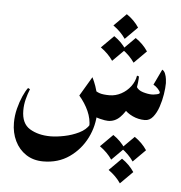

<svg xmlns="http://www.w3.org/2000/svg" viewBox="-53 -515 792 841"><g transform="rotate(5 343.5 -94.5)"><path d="M541 -153.8Q549.3 -137.7 571.3 -131.1Q593.3 -124.5 610.8 -124.5Q617.7 -124.5 631.1 -127.2Q644.5 -129.9 644.5 -134.8Q644.5 -140.6 634.8 -151.4Q625 -162.1 613.8 -168L646.5 -236.8Q655.3 -232.4 659.9 -220.7Q664.6 -209 666 -197Q667.5 -185.1 667.5 -179.2Q667.5 -158.7 663.1 -130.4Q658.7 -102.1 649.4 -74.5Q640.1 -46.9 625.2 -28.6Q610.4 -10.3 589.4 -10.3Q561 -10.3 535.9 -22Q510.7 -33.7 494.1 -53.2ZM346.7 -130.9Q366.7 -115.2 382.3 -110.1Q397.9 -105 425.8 -105Q452.6 -105 477.1 -118.2Q501.5 -131.3 518.1 -153.3Q534.7 -175.3 538.6 -201.2L547.4 -198.2Q547.4 -172.4 540 -137.7Q532.7 -103 518.1 -69.8Q503.4 -36.6 481.2 -14.6Q459 7.3 429.2 7.3Q417 7.3 393.8 1.5Q370.6 -4.4 358.4 -12.7ZM344.7 -177.2Q363.3 -140.1 371.1 -100.8Q378.9 -61.5 378.9 -27.3Q378.9 32.7 352.1 86.7Q325.2 140.6 276.4 174.8Q227.5 209 161.6 209Q118.2 209 86.2 188Q54.2 167 36.9 131.1Q19.5 95.2 19.5 51.3Q19.5 20 27.3 -11Q35.2 -42 46.4 -67.1Q57.6 -92.3 67.9 -105.5L76.7 -101.1Q67.9 -79.1 61.8 -55.2Q55.7 -31.2 55.7 -6.3Q55.7 51.8 93 74.2Q130.4 96.7 183.6 96.7Q210.4 96.7 244.4 89.8Q278.3 83 308.3 68.4Q338.4 53.7 352.5 29.8L350.1 39.6Q350.6 5.4 335.7 -28.1Q320.8 -61.5 294.4 -92.3ZM470.7 -465.3Q503.9 -442.9 524.9 -411.1L470.7 -356.9Q450.2 -387.2 416.5 -411.1ZM424.3 -364.7Q457.5 -342.3 478.5 -310.5L424.3 -256.3Q403.8 -286.6 370.1 -310.5ZM518.6 -364.7Q551.8 -342.3 572.8 -310.5L518.6 -256.3Q498 -286.6 464.4 -310.5ZM504.9 167Q538.1 189.5 559.1 221.2L504.9 275.4Q484.4 245.1 450.7 221.2ZM458 66.9Q491.2 89.4 512.2 121.1L458 175.3Q437.5 145 403.8 121.1ZM552.2 66.9Q585.4 89.4 606.4 121.1L552.2 175.3Q531.7 145 498 121.1Z"/></g></svg>

Font: Lateef SemiBold
Style: Regular
Weight: 600
Designer: SIL International
Foundry: SIL International
Version: Version 4.200